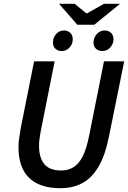

<svg xmlns="http://www.w3.org/2000/svg" viewBox="-20 -976 672 1008"><path d="M297 12Q189 12 133 -42Q77 -96 77 -205Q77 -227 81 -253Q85 -279 89 -304L159 -654H267L194 -288Q190 -267 187.5 -248Q185 -229 185 -211Q185 -148 212.5 -114.5Q240 -81 301 -81Q336 -81 364 -97Q392 -113 413 -153Q434 -193 448 -264L526 -654H632L553 -264Q533 -162 497.5 -101.5Q462 -41 412 -14.5Q362 12 297 12ZM304 -708Q284 -708 271 -720Q258 -732 258 -753Q258 -778 274.5 -797Q291 -816 316 -816Q336 -816 349 -803.5Q362 -791 362 -769Q362 -746 345.5 -727Q329 -708 304 -708ZM517 -708Q497 -708 484 -720Q471 -732 471 -753Q471 -778 488 -797Q505 -816 529 -816Q550 -816 563 -803.5Q576 -791 576 -769Q576 -746 559 -727Q542 -708 517 -708ZM386 -846 290 -956H372L433 -906H437L526 -956H610L475 -846Z"/></svg>

Font: Source Sans 3 ExtraLight SemiBold
Style: Italic
Weight: 600
Italic angle: -11°
Version: Version 3.052;hotconv 1.1.0;makeotfexe 2.6.0